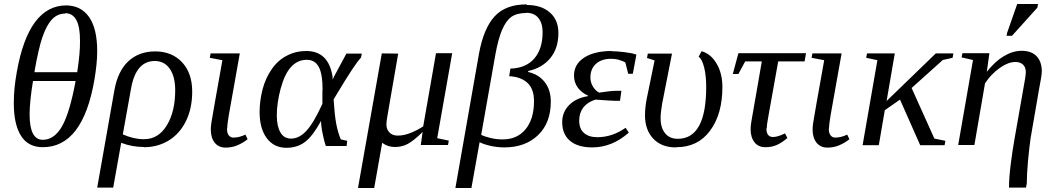

<svg xmlns="http://www.w3.org/2000/svg" viewBox="-20 -726 5271 960"><path d="M312 -699H309Q385 -699 426 -640Q466 -582 466 -470Q466 -409 452 -327Q394 10 194 10Q121 10 85 -47Q49 -104 49 -211Q49 -284 64 -366Q123 -699 312 -699ZM306 -660V-658Q267 -658 240 -629Q213 -601 192 -540Q172 -482 152 -365H366Q381 -462 380 -521Q381 -660 306 -660ZM145 -321Q128 -217 128 -154Q128 -27 194 -27Q252 -27 291 -96Q329 -164 358 -321Z M700 10V9Q640 9 586 -12L546 212H466L552 -275Q569 -370 621 -419Q674 -469 756 -469Q839 -469 890 -415Q941 -361 941 -268Q941 -186 911 -123Q880 -59 826 -25Q770 10 700 10ZM699 -30H700Q772 -30 814 -99Q856 -168 856 -275Q856 -343 829 -382Q802 -421 754 -421Q659 -421 635 -282L594 -54Q649 -30 699 -30Z M1116 -85 1115 -82Q1115 -60 1124 -49Q1133 -38 1147 -38Q1176 -38 1207 -53L1218 -30Q1196 -12 1168 0Q1141 12 1108 12Q1074 12 1054 -12Q1034 -37 1034 -78Q1034 -94 1037 -113Q1043 -152 1092 -425L1029 -437L1033 -459H1179L1124 -150Q1116 -102 1116 -85Z M1716 -22 1713 4H1609Q1601 -19 1594 -54Q1586 -90 1585 -121Q1544 -46 1506 -17Q1467 13 1412 13Q1350 13 1314 -35Q1278 -83 1278 -166Q1278 -222 1293 -280Q1308 -337 1340 -382Q1371 -426 1415 -448Q1459 -471 1511 -471Q1623 -471 1643 -342V-328L1650 -343L1712 -458H1789L1785 -438Q1768 -420 1739 -376Q1717 -344 1648 -229Q1653 -151 1661 -108Q1669 -65 1684 -29ZM1592 -275 1593 -274Q1593 -356 1574 -391Q1555 -427 1514 -427Q1468 -427 1435 -391Q1403 -356 1383 -282Q1364 -210 1364 -149Q1364 -96 1382 -64Q1400 -33 1435 -33Q1476 -33 1512 -72Q1549 -112 1592 -207V-247Z M1889 -459 1971 -458 1924 -187Q1912 -122 1912 -103Q1912 -80 1927 -64Q1942 -48 1968 -48Q1999 -48 2032 -61Q2065 -74 2096 -94L2160 -460H2241L2166 -35L2224 -23L2220 -1H2084L2093 -66Q2047 -21 2018 -6Q1989 9 1955 9Q1918 9 1891 -12L1851 214H1770Z M2612 -704 2616 -701Q2687 -701 2730 -663Q2772 -626 2772 -561Q2772 -485 2732 -436Q2691 -386 2621 -371V-366Q2674 -354 2704 -315Q2734 -276 2734 -218Q2734 -112 2671 -51Q2607 11 2502 11Q2466 11 2431 3Q2397 -5 2378 -15L2337 214H2257L2375 -458Q2398 -584 2453 -644Q2508 -704 2612 -704ZM2611 -662 2610 -661Q2564 -661 2536 -641Q2510 -622 2490 -576Q2471 -531 2457 -454L2386 -52Q2400 -44 2433 -36Q2461 -29 2494 -29Q2566 -29 2608 -80Q2650 -131 2650 -220Q2650 -282 2617 -312Q2584 -342 2526 -345L2532 -383Q2609 -385 2651 -433Q2693 -481 2693 -565Q2693 -610 2672 -636Q2651 -662 2611 -662Z M3039 -471 3037 -470Q3064 -470 3104 -465Q3139 -461 3162 -453L3144 -357H3121L3107 -413Q3098 -420 3077 -426Q3058 -432 3035 -432Q2988 -432 2960 -407Q2932 -382 2932 -338Q2932 -313 2946 -291Q2959 -271 2976 -263Q3034 -272 3062 -272H3087L3080 -222H3054Q3038 -222 2958 -228Q2918 -216 2897 -189Q2876 -162 2876 -123Q2876 -82 2900 -61Q2924 -40 2967 -40Q3041 -40 3108 -87L3124 -63Q3041 11 2941 11Q2869 11 2830 -22Q2791 -55 2791 -115Q2791 -166 2826 -201Q2861 -236 2919 -245L2920 -248Q2888 -262 2869 -288Q2850 -314 2850 -348Q2850 -405 2901 -438Q2952 -471 3039 -471Z M3362 10 3359 11Q3287 11 3246 -33Q3205 -77 3205 -149Q3205 -192 3215 -239L3253 -424L3215 -436L3219 -458H3340L3291 -209Q3283 -164 3283 -135Q3283 -87 3306 -59Q3328 -32 3369 -32Q3511 -32 3511 -292Q3511 -347 3501 -388Q3490 -432 3473 -442L3488 -470Q3534 -457 3563 -408Q3592 -359 3592 -291Q3592 -155 3530 -72Q3469 10 3362 10Z M3814 -85H3812Q3812 -41 3845 -41Q3869 -41 3905 -59L3917 -36Q3894 -16 3868 -3Q3842 10 3807 10Q3772 10 3753 -14Q3733 -39 3733 -80Q3733 -94 3736 -113Q3737 -119 3742.5 -151.5Q3748 -184 3762 -262.5Q3776 -341 3789 -419H3706L3672 -356H3644L3672 -460H4010L4003 -419H3871L3823 -151Q3814 -104 3814 -85Z M4125 -85 4124 -82Q4124 -60 4133 -49Q4142 -38 4156 -38Q4185 -38 4216 -53L4227 -30Q4205 -12 4177 0Q4150 12 4117 12Q4083 12 4063 -12Q4043 -37 4043 -78Q4043 -94 4046 -113Q4052 -152 4101 -425L4038 -437L4042 -459H4188L4133 -150Q4125 -102 4125 -85Z M4413 -221 4659 -459H4747L4743 -437L4694 -426L4538 -286L4652 -33L4707 -22L4703 0H4581L4480 -228L4404 -175L4374 0H4293L4367 -425L4311 -437L4315 -459H4454Z M5109 -365V-366Q5109 -389 5096 -402Q5082 -416 5057 -416Q5020 -416 4977 -385Q4933 -353 4905 -309L4852 -1H4771L4845 -426L4788 -439L4792 -460H4927L4914 -367Q4955 -419 4999 -445Q5044 -472 5088 -472Q5137 -472 5163 -445Q5189 -417 5189 -369Q5189 -349 5176 -284L5133 -35Q5127 5 5120 79Q5114 146 5114 190L5110 212H5025Q5025 162 5034 92Q5043 22 5052 -28L5097 -284Q5109 -346 5109 -365ZM5013 -547 5016 -563 5066 -706H5170L5167 -688L5040 -547Z"/></svg>

Font: Libra Serif Modern
Style: Italic
Weight: 400
Italic angle: -12°
Designer: Stefan Peev, Context Ltd
Foundry: Stefan Peev, Context Ltd
Version: Version 1.000